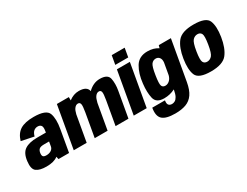

<svg xmlns="http://www.w3.org/2000/svg" viewBox="-95 -1450 3029 2356"><g transform="rotate(-30 1419.5 -272.5)"><path d="M342.5 0 333.5 -38Q332.5 -37 331.5 -36Q277 6.5 172 6.5Q76 6.5 30 -28Q-16 -62.5 -2.5 -169Q10 -277.5 71.8 -318.2Q133.5 -359 247 -359H370.5L373.5 -376.5Q383.5 -433 367.8 -453.8Q352 -474.5 319.5 -474.5Q289 -474.5 265 -455.8Q241 -437 226.5 -386.5L50 -423Q78.5 -518.5 145.2 -559.8Q212 -601 335 -601Q512 -601 541 -521.5Q570 -442 545.5 -305.5L492 0ZM338.5 -178.5 350 -245H281Q230.5 -245 211.2 -229.2Q192 -213.5 186 -179.5Q180.5 -144.5 192 -129.2Q203.5 -114 238.5 -114Q278 -114 306 -132Q332.5 -149.5 338.5 -178.5Z M558.5 0 663 -595.5H832.5V-548.5Q898.5 -599.5 974 -599.5Q1087 -599.5 1102 -525.5Q1102 -525 1102.5 -524.5Q1103 -525 1103.5 -525.5Q1180 -599.5 1271 -599.5Q1384 -599.5 1398.5 -525.5Q1413 -451.5 1397 -360.5L1333.5 0H1151L1209.5 -333Q1224 -416 1218.2 -443.8Q1212.5 -471.5 1185 -471.5Q1155.5 -471.5 1132.5 -440Q1114 -415 1101 -359L1038 0H855.5L914 -333Q928.5 -416 922 -443.8Q915.5 -471.5 888 -471.5Q858.5 -471.5 835.5 -440Q818 -416.5 806 -366.5L741.5 0Z M1408.5 0 1513.5 -595.5H1697L1592 0ZM1545.5 -778H1729L1707 -652.5H1523.5Z M1867 233Q1733.5 233 1684 186Q1634.5 139 1654 29H1834Q1826 74 1842 92.8Q1858 111.5 1889 111.5Q1909.5 111.5 1930 100.2Q1950.5 89 1967.2 58.8Q1984 28.5 1994 -28L1995 -33Q1923.5 3.5 1841 3.5Q1728.5 3.5 1708.8 -81Q1689 -165.5 1702.5 -283Q1716.5 -418 1771.2 -508.8Q1826 -599.5 1945.5 -599.5Q2034 -599.5 2096 -557.5L2107 -595.5H2278.5L2179 -31Q2161 71.5 2121 129Q2081 186.5 2017.8 209.8Q1954.5 233 1867 233ZM2056.5 -380Q2060.5 -420 2044.5 -444Q2025.5 -472 1991.5 -472Q1953.5 -472 1929.2 -441.2Q1905 -410.5 1887.5 -296Q1869.5 -183 1881.5 -153.2Q1893.5 -123.5 1930 -123.5Q1964 -123.5 1993 -151.5Q2017 -175 2027.5 -215Z M2503.5 5Q2329 5 2296 -75.5Q2263 -156 2285.5 -299.5Q2308.5 -445 2370.8 -523.5Q2433 -602 2601.5 -602Q2776 -602 2809 -522.5Q2842 -443 2819.5 -299.5Q2796.5 -154.5 2734.5 -74.8Q2672.5 5 2503.5 5ZM2521.5 -122Q2560 -122 2588.8 -152.8Q2617.5 -183.5 2636 -298.5Q2655 -414 2638.8 -444.5Q2622.5 -475 2584 -475Q2545 -475 2516.2 -444.5Q2487.5 -414 2469 -298.5Q2450.5 -183.5 2466.8 -152.8Q2483 -122 2521.5 -122Z"/></g></svg>

Font: Anybody ExtraBold
Style: Italic
Weight: 800
Italic angle: -10°
Designer: Tyler Finck
Foundry: Etcetera Type Company
Version: Version 1.010; ttfautohint (v1.8.3) -l 8 -r 50 -G 200 -x 14 